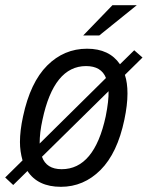

<svg xmlns="http://www.w3.org/2000/svg" viewBox="-52 -710 570 741"><path d="M430 -421Q440 -391 440 -349Q440 -305 428 -248Q401 -119 336 -54Q271 11 183 11Q94 11 54 -50L-1 4L-32 -25L35 -91Q25 -126 25 -162Q25 -206 37 -261Q65 -392 130 -457Q195 -522 284 -522Q370 -522 411 -462L466 -516L498 -488ZM101 -156 357 -409Q339 -455 280 -455Q156 -455 112 -248Q101 -199 101 -156ZM367 -358 110 -105Q127 -57 186 -57Q312 -57 356 -261Q368 -321 367 -358ZM382 -690H476L331 -573H269Z"/></svg>

Font: Decalotype
Style: Italic
Weight: 400
Italic angle: -12°
Designer: Alfredo Marco Pradil
Foundry: Alfredo Marco Pradil
Version: Version 1.0